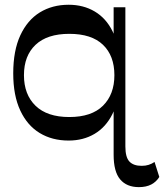

<svg xmlns="http://www.w3.org/2000/svg" viewBox="-20 -581 690 808"><path d="M268.7 10.5Q199.2 10.5 146.9 -21.3Q94.6 -53.1 65.2 -116.2Q35.7 -179.4 35.7 -272.1Q35.7 -368 65.5 -432.3Q95.3 -496.5 147.7 -528.8Q200.2 -561 268.9 -561Q330.8 -561 378.6 -532.7Q426.4 -504.4 453.5 -449.6Q480.6 -394.8 480.6 -314.4V-236.7Q480.6 -156.4 453.2 -101.2Q425.8 -46.1 378.2 -17.8Q330.6 10.5 268.7 10.5ZM271.7 -88.5Q365.4 -88.5 413.4 -136.1Q461.4 -183.8 461.4 -264.6Q461.4 -346.4 413.4 -392.5Q365.4 -438.6 271.7 -438.6Q178.6 -438.6 129.7 -392.5Q80.8 -346.4 80.8 -264.6Q80.8 -183.1 129.7 -135.8Q178.6 -88.5 271.7 -88.5ZM564.5 206.5Q513.1 206.5 485.7 173.9Q458.2 141.4 458.2 70.2V-136.1L461.4 -163.2V-368.4L458.2 -403.8V-550.5H507.6V35.2Q507.6 80.7 524.6 98.8Q541.6 116.9 576.3 116.9Q592.7 116.9 605.6 112.7Q618.6 108.6 630.4 100.6L650.4 163.7Q637.9 184.1 616.7 195.3Q595.4 206.5 564.5 206.5Z"/></svg>

Font: Savate ExtraLight
Style: Regular
Weight: 200
Designer: Max Esnée
Foundry: Plomb Type
Version: Version 2.000